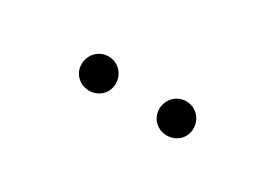

<svg xmlns="http://www.w3.org/2000/svg" viewBox="-10 -918 613 428"><g transform="rotate(30 297.0 -704.0)"><path d="M197 -660C222 -660 241 -679 241 -703C241 -728 222 -748 197 -748C172 -748 153 -728 153 -703C153 -679 172 -660 197 -660ZM397 -660C422 -660 441 -679 441 -703C441 -728 422 -748 397 -748C372 -748 353 -728 353 -703C353 -679 372 -660 397 -660Z"/></g></svg>

Font: Genne Gothic Light
Style: Regular
Weight: 300
Designer: Ryoko NISHIZUKA (kana & ideographs); Paul D. Hunt (Latin, Greek & Cyrillic); Wenlong ZHANG (bopomofo); Sandoll Communica
Foundry: Adobe Systems Incorporated
Version: Version 1.004;PS 1.004;hotconv 16.6.51;makeotf.lib2.5.65220